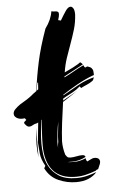

<svg xmlns="http://www.w3.org/2000/svg" viewBox="-64 -858 507 860"><g transform="rotate(-5 189.5 -428.5)"><path d="M346 -85Q340 -85 334 -79Q313 -71 290.5 -65.5Q268 -60 244 -60Q176 -60 142 -99.5Q108 -139 108 -214Q108 -243 110 -272Q112 -301 114 -328L112 -327Q109 -301 106 -274.5Q103 -248 103 -220Q103 -202 106.5 -174Q110 -146 124 -119.5Q138 -93 167 -73.5Q196 -54 247 -54Q271 -54 293.5 -59.5Q316 -65 337 -73Q323 -56 299.5 -46Q276 -36 244 -36Q203 -36 164.5 -53Q126 -70 106 -110L112 -121Q94 -153 92 -178.5Q90 -204 88 -229L97 -317L91 -314Q79 -312 71.5 -307Q64 -302 56 -302Q46 -302 37 -315Q34 -318 34 -321Q34 -325 45 -333L39 -341Q35 -340 27 -340Q6 -340 -5 -353Q-9 -358 -9 -365Q-9 -376 1 -386Q11 -396 24 -405Q35 -412 45.5 -418Q56 -424 67 -432Q72 -435 76.5 -439Q81 -443 86 -447L101 -458Q109 -521 123 -586.5Q137 -652 166 -733Q194 -771 199 -808Q202 -808 205 -807Q208 -806 217 -806Q223 -806 227.5 -803.5Q232 -801 232 -793Q232 -784 226 -766Q228 -766 232 -764.5Q236 -763 238 -763Q252 -787 263.5 -804Q275 -821 286 -821Q293 -821 298.5 -812.5Q304 -804 304 -785Q302 -749 292.5 -717.5Q283 -686 272 -656Q261 -626 250.5 -595Q240 -564 235 -530L274 -549Q291 -558 299 -563Q301 -564 301.5 -565Q302 -566 304 -567L308 -569Q310 -569 319 -559L232 -512V-508Q255 -519 276.5 -531.5Q298 -544 321 -555Q323 -552 323.5 -549.5Q324 -547 327 -545Q327 -544 329 -544L338 -548Q352 -544 357 -538Q362 -532 363 -526Q364 -520 364 -514V-507L358 -505Q323 -492 285 -470.5Q247 -449 220 -431V-428Q255 -448 289.5 -467.5Q324 -487 363 -497Q361 -492 359.5 -487.5Q358 -483 353 -480Q342 -472 327.5 -466Q313 -460 302 -454L296 -462Q292 -458 287.5 -455Q283 -452 280 -449Q265 -439 249 -431Q233 -423 218 -414Q217 -411 217 -405L282 -442L216 -399Q209 -351 203.5 -306Q198 -261 196 -223Q196 -194 205 -163Q210 -155 214 -151.5Q218 -148 228 -148Q240 -148 254.5 -151Q269 -154 280 -154Q287 -154 290 -152Q293 -150 295 -145Q281 -137 265 -133Q249 -129 235 -129H221Q216 -129 212 -129Q217 -128 224.5 -127.5Q232 -127 242 -127Q268 -127 295 -139Q295 -130 301 -124Q304 -125 315 -131Q326 -137 334 -137Q358 -137 358 -117Q358 -114 356 -108Q354 -102 346 -85ZM81 -219Q81 -232 82.5 -254.5Q84 -277 86 -295Q85 -279 85 -260V-173Q85 -167 86 -161Q83 -176 82 -190Q81 -205 81 -219ZM179 -223Q179 -246 182 -268Q185 -290 187 -313Q182 -290 179.5 -268Q177 -246 175 -223V-209Q175 -202 176 -194V-201Q176 -206 177 -212Q178 -218 179 -223ZM109 -496Q107 -487 105.5 -478Q104 -469 103 -460L110 -465L112 -494ZM87 -304Q87 -305 87 -306Q88 -307 88 -308Q88 -305 87 -304Z"/></g></svg>

Font: Finger Paint
Style: Regular
Weight: 400
Designer: Ralph du Carrois
Foundry: Ralph du Carrois
Version: Version 1.002